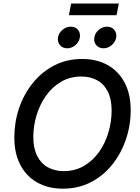

<svg xmlns="http://www.w3.org/2000/svg" viewBox="-20 -1077 805 1106"><path d="M342.3 9.8Q258.3 9.8 195.3 -25.4Q132.3 -60.5 97.4 -126.7Q62.5 -192.9 62.5 -285.2Q62.5 -372.6 89.8 -453.6Q117.2 -534.7 168.7 -598.6Q220.2 -662.6 292.2 -700Q364.3 -737.3 453.6 -737.3Q537.6 -737.3 600.3 -702.1Q663.1 -667 698 -600.8Q732.9 -534.7 732.9 -442.4Q732.9 -355 705.3 -273.9Q677.7 -192.9 626.5 -128.7Q575.2 -64.5 503.2 -27.3Q431.2 9.8 342.3 9.8ZM346.7 -91.3Q412.1 -91.3 463.6 -121.3Q515.1 -151.4 550.8 -201.9Q586.4 -252.4 604.7 -314.7Q623 -377 623 -440.9Q623 -504.9 601.3 -548.6Q579.6 -592.3 540.3 -614.3Q501 -636.2 449.2 -636.2Q383.8 -636.2 332.3 -606.2Q280.8 -576.2 244.9 -525.4Q209 -474.6 190.4 -412.6Q171.9 -350.6 171.9 -286.6Q171.9 -223.1 193.8 -179.4Q215.8 -135.7 255.4 -113.5Q294.9 -91.3 346.7 -91.3ZM575.7 -798.8Q549.8 -798.8 534.4 -817.1Q519 -835.4 523.4 -861.3Q527.3 -887.2 549.1 -905.3Q570.8 -923.3 596.7 -923.3Q623 -923.3 638.2 -905.3Q653.3 -887.2 649.4 -861.3Q645 -835.4 623.5 -817.1Q602.1 -798.8 575.7 -798.8ZM366.7 -798.8Q340.8 -798.8 325.4 -817.1Q310.1 -835.4 314 -861.3Q318.4 -887.2 340.1 -905.3Q361.8 -923.3 387.7 -923.3Q414.1 -923.3 429.2 -905.3Q444.3 -887.2 439.9 -861.3Q436 -835.4 414.6 -817.1Q393.1 -798.8 366.7 -798.8ZM664.6 -1056.6 651.4 -989.3H377L389.6 -1056.6Z"/></svg>

Font: Inter 16pt Medium
Style: Italic
Weight: 500
Italic angle: -9.3988°
Version: Version 4.001;git-66647c0bb